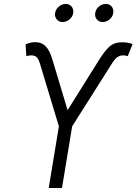

<svg xmlns="http://www.w3.org/2000/svg" viewBox="-20 -948 688 968"><path d="M225.6 0 276.9 -311 181.2 -627.9Q173.3 -652.8 163.6 -660.9Q153.8 -668.9 137.7 -668.9Q131.3 -668.9 124.3 -667.7Q117.2 -666.5 112.8 -664.6L108.9 -724.1Q123.5 -730.5 133.8 -732.9Q144 -735.4 158.2 -735.4Q190.4 -735.4 210.7 -714.4Q231 -693.4 245.6 -643.1L320.8 -392.6L479.5 -646Q506.3 -689.5 530.8 -712.2Q555.2 -734.9 594.7 -734.9Q608.9 -734.9 622.1 -732.9Q635.3 -731 648.4 -725.6L624 -664.6Q620.1 -666.5 613.8 -667.7Q607.4 -668.9 601.1 -668.9Q585.4 -668.9 572.5 -660.4Q559.6 -651.9 544.4 -627.9L343.8 -311L292.5 0ZM498 -836.9Q479 -836.9 468 -850.3Q457 -863.8 460 -882.3Q462.9 -901.4 478.5 -914.8Q494.1 -928.2 513.2 -928.2Q532.2 -928.2 543.2 -914.8Q554.2 -901.4 550.8 -882.3Q548.3 -863.8 532.7 -850.3Q517.1 -836.9 498 -836.9ZM295.9 -836.9Q276.9 -836.9 265.9 -850.3Q254.9 -863.8 257.8 -882.3Q260.7 -901.4 276.6 -914.8Q292.5 -928.2 311 -928.2Q330.1 -928.2 341.1 -914.8Q352.1 -901.4 349.1 -882.3Q346.2 -863.8 330.6 -850.3Q314.9 -836.9 295.9 -836.9Z"/></svg>

Font: Inter 28pt Light
Style: Italic
Weight: 300
Italic angle: -9.3988°
Designer: Rasmus Andersson
Foundry: rsms
Version: Version 4.001;git-66647c0bb